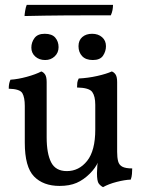

<svg xmlns="http://www.w3.org/2000/svg" viewBox="-20 -761 604 790"><path d="M225 4Q158 4 120 -35Q82 -74 82 -174V-325Q82 -360 72 -377.5Q62 -395 16 -396Q16 -407 17.5 -415.5Q19 -424 23 -433Q54 -435 90.5 -445Q127 -455 150 -467Q159 -464 165.5 -454.5Q172 -445 172 -423V-196Q172 -129 190.5 -93Q209 -57 255 -57Q305 -57 338.5 -99Q372 -141 372 -228V-330Q372 -365 359.5 -382.5Q347 -400 297 -401Q297 -412 298 -420.5Q299 -429 304 -438Q343 -440 380.5 -448.5Q418 -457 440 -467Q449 -464 455.5 -454.5Q462 -445 462 -423V-133L384 -96Q379 -83 370 -70.5Q361 -58 350 -47Q324 -21 295 -8.5Q266 4 225 4ZM404 9Q394 4 386.5 -5.5Q379 -15 379 -49Q379 -60 380.5 -80Q382 -100 389 -136H462Q462 -113 466 -97.5Q470 -82 483.5 -75Q497 -68 524 -68Q524 -58 523 -45.5Q522 -33 518 -22Q493 -21 460 -12.5Q427 -4 404 9ZM362 -514Q333 -514 318 -530Q303 -546 303 -571Q303 -595 318.5 -608.5Q334 -622 359 -622Q384 -622 400 -608Q416 -594 416 -571Q416 -550 404 -532Q392 -514 362 -514ZM166 -514Q141 -514 125 -528.5Q109 -543 109 -565Q109 -587 122 -604.5Q135 -622 164 -622Q194 -622 207.5 -606Q221 -590 221 -567Q221 -544 205 -529Q189 -514 166 -514ZM445 -741Q445 -731 443 -720Q441 -709 436 -698Q420 -698 368 -698Q316 -698 241.5 -697.5Q167 -697 81 -695Q81 -701 83.5 -716.5Q86 -732 90 -741Z"/></svg>

Font: Vollkorn
Style: Regular
Weight: 400
Designer: Friedrich Althausen
Foundry: Friedrich Althausen
Version: Version 5.001